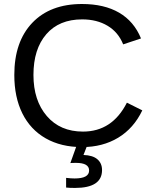

<svg xmlns="http://www.w3.org/2000/svg" viewBox="-20 -718 762 950"><path d="M386.7 -622.1Q272.5 -622.1 209 -548.6Q145.5 -475.1 145.5 -347.2Q145.5 -220.7 211.7 -143.8Q277.8 -66.9 390.6 -66.9Q535.2 -66.9 607.9 -210L684.1 -171.9Q641.6 -83 564.7 -36.6Q487.8 9.8 386.2 9.8Q282.2 9.8 206.3 -33.4Q130.4 -76.7 90.6 -157Q50.8 -237.3 50.8 -347.2Q50.8 -511.7 139.6 -605Q228.5 -698.2 385.7 -698.2Q495.6 -698.2 569.3 -655.3Q643.1 -612.3 677.7 -527.8L589.4 -498.5Q565.4 -558.6 512.5 -590.3Q459.5 -622.1 386.7 -622.1ZM484.9 123.5Q484.9 211.9 351.1 211.9Q323.2 211.9 307.1 210V162.1Q331.1 165 349.1 165Q420.9 165 420.9 125.5Q420.9 87.9 356 87.9Q335 87.9 328.1 88.9L359.9 0H412.1L393.1 48.8Q439 50.3 461.9 70.1Q484.9 89.8 484.9 123.5Z"/></svg>

Font: Liberation Sans
Style: Regular
Weight: 400
Designer: Steve Matteson
Foundry: Ascender Corporation
Version: Version 2.00.1